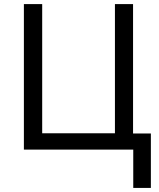

<svg xmlns="http://www.w3.org/2000/svg" viewBox="-20 -734 781 942"><path d="M632.8 -79.1H720.2V188H633.8V0H97.2V-713.9H187V-80.1H543.9V-713.9H632.8Z"/></svg>

Font: NotoSans
Style: Regular
Weight: 400
Designer: Monotype Design team
Foundry: Monotype Imaging Inc.
Version: Version 1.04